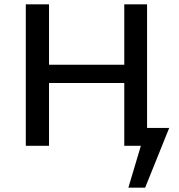

<svg xmlns="http://www.w3.org/2000/svg" viewBox="-20 -678 832 893"><path d="M640 0V-83H767L725 0ZM577 195 660 -83H767L655 195ZM558 0V-658H664V0ZM100 0V-658H208V0ZM134 -292V-377H631V-292Z"/></svg>

Font: Ysabeau Office SemiBold
Style: Regular
Weight: 600
Designer: Christian Thalmann (Catharsis Fonts)
Version: Version 2.001;gftools[0.9.30]; featfreeze: tnum,lnum,ss02